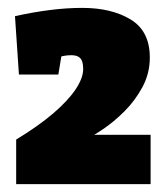

<svg xmlns="http://www.w3.org/2000/svg" viewBox="-20 -812 421 487"><path d="M21 -345V-458Q77 -492 114.5 -524Q152 -556 171.5 -585Q191 -614 191 -637Q191 -656 184 -664Q177 -672 161 -672Q138 -672 120 -663L139 -690L128 -623H28L18 -771Q63 -781 106 -786.5Q149 -792 189 -792Q263 -792 311.5 -762.5Q360 -733 360 -666Q360 -626 341.5 -591.5Q323 -557 296 -530Q269 -503 241.5 -484.5Q214 -466 195 -457L193 -470H362V-345Z"/></svg>

Font: Bitter Thin Black
Style: Regular
Weight: 900
Version: Version 3.020